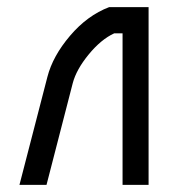

<svg xmlns="http://www.w3.org/2000/svg" viewBox="-20 -520 490 540"><path d="M113.3 -303.7Q128.4 -362.3 177 -419.4Q225.6 -476.6 287.1 -500H397.9V0H324.7V-426.3H301.3Q264.2 -409.2 229.5 -366.9Q194.8 -324.7 184.6 -286.1L110.8 0H34.7Z"/></svg>

Font: Anka/Coder Narrow
Style: Regular
Weight: 400
Width: 3
Monospace: yes
Version: Version 001.100